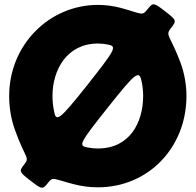

<svg xmlns="http://www.w3.org/2000/svg" viewBox="-20 -863 917 900"><path d="M123 -16C177 26 180 26 205 -6C229 -37 229 -24 328 1C363 10 400 15 439 15C676 15 854 -172 854 -413C854 -468 844 -519 827 -567C777 -701 753 -695 781 -731C809 -766 808 -768 754 -810C700 -852 697 -852 671 -819C645 -786 646 -799 546 -826C512 -835 476 -840 439 -840C212 -840 23 -654 23 -413C23 -358 32 -305 49 -257C97 -121 121 -127 95 -94C68 -60 69 -58 123 -16ZM226 -413C226 -536 294 -659 439 -659C456 -659 472 -657 487 -654C528 -645 524 -635 389 -464C253 -293 242 -288 232 -349C228 -370 226 -392 226 -413ZM651 -413C651 -290 589 -167 439 -167C421 -167 405 -169 389 -172C347 -180 351 -190 487 -361C622 -531 633 -536 645 -476C649 -455 651 -434 651 -413Z"/></svg>

Font: Hussar Print
Style: Bold
Weight: 700
Foundry: Cannot Into Space Fonts
Version: Version 2.00